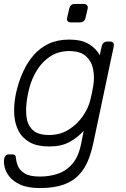

<svg xmlns="http://www.w3.org/2000/svg" viewBox="-36 -730 635 970"><path d="M166 220Q104 220 67 203Q30 186 11 161.5Q-8 137 -13 112.5Q-18 88 -15 73Q-13 63 -7.5 56.5Q-2 50 7 50H26Q34 50 39 53.5Q44 57 45 71Q46 87 54.5 108.5Q63 130 88.5 146Q114 162 166 162Q213 162 255.5 148Q298 134 329 98.5Q360 63 373 0L387 -69Q356 -35 315 -12.5Q274 10 212 10Q152 10 114.5 -11Q77 -32 58.5 -67Q40 -102 36.5 -145Q33 -188 40 -232Q42 -247 45 -260Q48 -273 52 -288Q64 -332 84 -374.5Q104 -417 135 -452.5Q166 -488 210 -509Q254 -530 314 -530Q376 -530 413.5 -507Q451 -484 468 -451L478 -497Q480 -507 487.5 -513.5Q495 -520 505 -520H521Q531 -520 536 -513.5Q541 -507 539 -497L436 -10Q426 38 409.5 79.5Q393 121 363.5 153Q334 185 286 202.5Q238 220 166 220ZM212 -48Q268 -48 311 -75Q354 -102 382 -142.5Q410 -183 420 -224Q424 -239 428.5 -260Q433 -281 435 -296Q442 -337 435 -377.5Q428 -418 399.5 -445Q371 -472 314 -472Q260 -472 219.5 -446Q179 -420 152.5 -378Q126 -336 113 -288Q109 -273 106 -260Q103 -247 101 -232Q93 -184 97.5 -142Q102 -100 128.5 -74Q155 -48 212 -48ZM321 -617Q311 -617 306 -623Q301 -629 303 -639L314 -687Q316 -697 323 -703.5Q330 -710 340 -710H388Q398 -710 403.5 -703.5Q409 -697 407 -687L396 -639Q394 -629 386.5 -623Q379 -617 369 -617Z"/></svg>

Font: Rubik Light
Style: Italic
Weight: 300
Italic angle: -12°
Designer: Hubert and Fischer
Foundry: Hubert and Fischer
Version: Version 2.300;gftools[0.9.30]